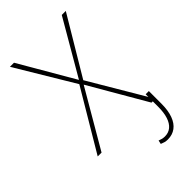

<svg xmlns="http://www.w3.org/2000/svg" viewBox="-277 -793 1088 1088"><g transform="rotate(-45 267.0 -249.0)"><path d="M71.8 -710.9 263.2 -381.8 454.6 -710.9H486.8L279.3 -363.3L494.1 0H462.9L263.2 -343.8L62.5 0H31.7L247.6 -363.3L39.1 -710.9ZM473.1 -57.1H498.5V43.5Q498.5 98.1 484.6 136.2Q470.7 174.3 444.3 193.8Q418 213.4 380.9 213.4Q367.2 213.4 356.7 210.4Q346.2 207.5 334.5 202.6L339.4 180.2Q346.2 183.1 357.9 186.3Q369.6 189.5 380.9 189.5Q410.6 189.5 431.2 172.4Q451.7 155.3 462.4 122.6Q473.1 89.8 473.1 43.5Z"/></g></svg>

Font: Roboto Condensed Thin
Style: Regular
Weight: 250
Width: 3
Designer: Christian Robertson
Foundry: Google
Version: Version 3.009; 2024